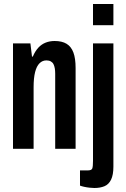

<svg xmlns="http://www.w3.org/2000/svg" viewBox="-20 -744 630 960"><path d="M45 0V-527H132L140 -461H144Q156 -489 172 -506Q188 -523 208.5 -531Q229 -539 253 -539Q290 -539 313 -525Q336 -511 347 -481.5Q358 -452 358 -404V0H256V-375Q256 -390 254 -402Q252 -414 247.5 -423Q243 -432 234 -437Q225 -442 212 -442Q192 -442 177.5 -427.5Q163 -413 155.5 -383.5Q148 -354 148 -308V0ZM445 -618V-724H547V-618ZM452 196Q443 196 428.5 194.5Q414 193 400.5 190Q387 187 380 184V108H419Q438 108 441.5 98Q445 88 445 60V-527H547V89Q547 130 535.5 154Q524 178 502.5 187Q481 196 452 196Z"/></svg>

Font: Archivo ExtraCondensed SemiBold
Style: Regular
Weight: 600
Width: 2
Designer: Hector Gatti
Foundry: Omnibus-Type
Version: Version 2.001